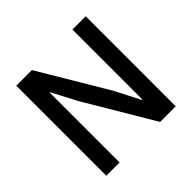

<svg xmlns="http://www.w3.org/2000/svg" viewBox="-178 -919 1105 1105"><g transform="rotate(-45 374.5 -366.5)"><path d="M200 0H92V-733H219L467 -316L545 -164H549V-733H657V0H530L282 -418L203 -569H200Z"/></g></svg>

Font: IBM Plex Sans JP Medium
Style: Regular
Weight: 500
Designer: Mike Abbink; Paul van der Laan; Pieter van Rosmalen; Wujin Sim; Yejin Wi; Jinhee Kim; Boomi Park; Yona Kim; Kichan Ma
Foundry: Sandoll Inc.
Version: Version 1.001